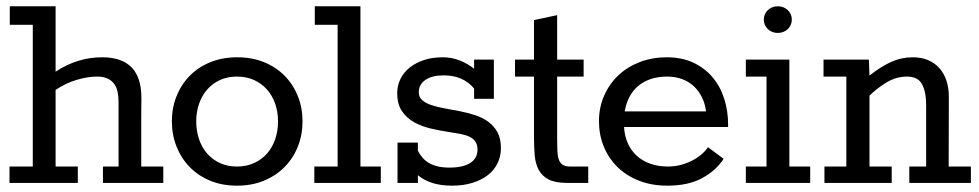

<svg xmlns="http://www.w3.org/2000/svg" viewBox="-20 -583 3121 612"><path d="M10.3 -52.2H84.5V-503.9H11.2V-563H157.2V-354.5Q226.6 -400.4 305.7 -400.4Q430.7 -400.4 430.7 -271.5Q430.7 -270 430.7 -260.5Q430.7 -251 430.4 -235.8Q430.2 -220.7 430.2 -201.9Q430.2 -183.1 430.2 -163.6V-52.2H500.5V0H308.1V-52.2H357.9V-257.8Q357.9 -274.4 355 -289.3Q352.1 -304.2 344.2 -315.2Q336.4 -326.2 323.2 -332.5Q310.1 -338.9 289.6 -338.9Q259.8 -338.9 224.9 -328.6Q189.9 -318.4 157.2 -296.4V-52.2H228V0H10.3Z M735.4 -52.2Q765.6 -52.2 789.8 -63.2Q814 -74.2 831.1 -93.5Q848.1 -112.8 857.2 -139.2Q866.2 -165.5 866.2 -196.3Q866.2 -226.1 857.2 -252.2Q848.1 -278.3 831.1 -297.6Q814 -316.9 789.8 -327.9Q765.6 -338.9 735.4 -338.9Q705.1 -338.9 681.2 -327.9Q657.2 -316.9 640.4 -297.6Q623.5 -278.3 614.5 -252.2Q605.5 -226.1 605.5 -196.3Q605.5 -165.5 614.5 -139.2Q623.5 -112.8 640.4 -93.5Q657.2 -74.2 681.2 -63.2Q705.1 -52.2 735.4 -52.2ZM735.4 8.8Q687.5 8.8 649.2 -7.3Q610.8 -23.4 584 -51.3Q557.1 -79.1 542.5 -116.5Q527.8 -153.8 527.8 -196.3Q527.8 -238.8 542.5 -275.9Q557.1 -313 584.2 -340.8Q611.3 -368.7 649.9 -384.5Q688.5 -400.4 736.3 -400.4Q783.7 -400.4 822.3 -384.5Q860.8 -368.7 887.9 -340.8Q915 -313 929.7 -275.9Q944.3 -238.8 944.3 -196.3Q944.3 -153.8 929.7 -116.5Q915 -79.1 887.7 -51.3Q860.4 -23.4 821.8 -7.3Q783.2 8.8 735.4 8.8Z M981.9 -52.2H1056.2V-503.9H983.4V-563H1128.9V-52.2H1193.8V0H981.9Z M1247.1 -128.4H1312V-102.5Q1318.4 -90.3 1326.7 -80.6Q1335 -70.8 1346.9 -63.7Q1358.9 -56.6 1375 -52.7Q1391.1 -48.8 1412.6 -48.8Q1455.6 -48.8 1478.8 -63.5Q1502 -78.1 1502 -106Q1502 -121.6 1495.6 -131.1Q1489.3 -140.6 1477.8 -146.5Q1466.3 -152.3 1450.4 -155.5Q1434.6 -158.7 1415 -161.6Q1384.8 -166 1354.7 -172.9Q1324.7 -179.7 1300.5 -193.1Q1276.4 -206.5 1261.2 -228.8Q1246.1 -251 1246.1 -286.1Q1246.1 -310.1 1256.3 -331.1Q1266.6 -352.1 1285.6 -367.4Q1304.7 -382.8 1331.3 -391.6Q1357.9 -400.4 1391.1 -400.4Q1420.4 -400.4 1446.3 -389.9Q1472.2 -379.4 1491.2 -363.8V-393.1H1554.2V-268.1H1491.2V-300.8Q1456.5 -342.8 1394 -342.8Q1357.4 -342.8 1336.2 -328.4Q1314.9 -314 1314.9 -289.1Q1314.9 -272.9 1326.2 -263.4Q1337.4 -253.9 1355.7 -247.8Q1374 -241.7 1397.7 -237.5Q1421.4 -233.4 1445.8 -228.5Q1470.2 -223.6 1493.9 -216.1Q1517.6 -208.5 1535.9 -195.3Q1554.2 -182.1 1565.4 -161.9Q1576.7 -141.6 1576.7 -111.3Q1576.7 -84.5 1565.7 -62.3Q1554.7 -40 1534.4 -24.4Q1514.2 -8.8 1485.4 0Q1456.5 8.8 1420.9 8.8Q1387.2 8.8 1360.6 1Q1334 -6.8 1312 -24.4V0H1247.1Z M1621.6 -393.1H1682.1V-519L1755.9 -534.7V-393.1H1840.3V-338.9H1755.9V-141.1Q1755.9 -118.7 1756.6 -102.1Q1757.3 -85.4 1761.2 -74.5Q1765.1 -63.5 1773.4 -57.9Q1781.7 -52.2 1797.4 -52.2H1855V0H1787.6Q1749.5 0 1728.3 -11.2Q1707 -22.5 1696.8 -42.2Q1686.5 -62 1684.3 -88.6Q1682.1 -115.2 1682.1 -146.5V-338.9H1621.6Z M1969.2 -178.2Q1970.7 -149.9 1981 -126.7Q1991.2 -103.5 2009.3 -86.9Q2027.3 -70.3 2052.5 -61.3Q2077.6 -52.2 2109.4 -52.2Q2128.4 -52.2 2147 -56.6Q2165.5 -61 2182.1 -69.1Q2198.7 -77.1 2212.9 -88.4Q2227.1 -99.6 2236.8 -113.8L2286.6 -76.7Q2261.7 -38.6 2217.5 -14.9Q2173.3 8.8 2107.4 8.8Q2056.6 8.8 2016.1 -7.3Q1975.6 -23.4 1947.5 -51.3Q1919.4 -79.1 1904.3 -116.5Q1889.2 -153.8 1889.2 -196.3Q1889.2 -240.7 1905.8 -278.3Q1922.4 -315.9 1951.2 -343Q1980 -370.1 2019.5 -385.3Q2059.1 -400.4 2105.5 -400.4Q2153.8 -400.4 2190.4 -383.1Q2227.1 -365.7 2251.7 -336.2Q2276.4 -306.6 2288.6 -267.8Q2300.8 -229 2300.8 -186.5V-178.2ZM2230.5 -228Q2227.5 -252 2217.8 -272.2Q2208 -292.5 2192.4 -307.4Q2176.8 -322.3 2155 -330.6Q2133.3 -338.9 2106.4 -338.9Q2076.7 -338.9 2053.5 -330.8Q2030.3 -322.8 2013.4 -308.3Q1996.6 -293.9 1986.1 -273.4Q1975.6 -252.9 1971.2 -228Z M2357.4 -52.2H2423.3V-338.9H2357.4V-393.1H2496.1V-52.2H2562.5V0H2357.4ZM2414.6 -520.5Q2414.6 -529.3 2418 -537.1Q2421.4 -544.9 2427.5 -550.8Q2433.6 -556.6 2441.7 -559.8Q2449.7 -563 2459 -563Q2478 -563 2491 -550.8Q2503.9 -538.6 2503.9 -520.5Q2503.9 -502.4 2491 -490.2Q2478 -478 2459 -478Q2449.7 -478 2441.7 -481.2Q2433.6 -484.4 2427.5 -490.2Q2421.4 -496.1 2418 -503.9Q2414.6 -511.7 2414.6 -520.5Z M2607.9 -52.2H2677.7V-338.9H2605V-393.1H2749.5L2751.5 -342.3Q2789.1 -371.6 2821.3 -386Q2853.5 -400.4 2889.6 -400.4Q2916.5 -400.4 2937.7 -391.6Q2959 -382.8 2973.9 -366.2Q2988.8 -349.6 2996.6 -326.4Q3004.4 -303.2 3004.4 -274.4L3003.9 -52.2H3074.7V0H2878.4V-52.2H2932.1V-247.6Q2932.1 -290.5 2918.9 -314.7Q2905.8 -338.9 2871.1 -338.9Q2837.4 -338.9 2807.6 -321.3Q2777.8 -303.7 2751.5 -278.3V-52.2H2822.3V0H2607.9Z"/></svg>

Font: Rokkitt
Style: Regular
Weight: 400
Version: Version 1.2; ttfautohint (v1.5) -l 7 -r 28 -G 50 -x 13 -D la